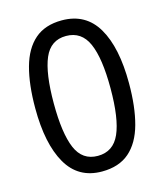

<svg xmlns="http://www.w3.org/2000/svg" viewBox="-110 -808 771 902"><g transform="rotate(-15 275.5 -357.5)"><path d="M275 10Q160 10 104 -87.5Q48 -185 48 -358Q48 -474 70.5 -556Q93 -638 143 -681.5Q193 -725 275 -725Q391 -725 447.5 -628.5Q504 -532 504 -358Q504 -243 481.5 -160.5Q459 -78 408.5 -34Q358 10 275 10ZM275 -66Q350 -66 382 -138Q414 -210 414 -358Q414 -504 382 -576.5Q350 -649 275 -649Q200 -649 169 -576.5Q138 -504 138 -358Q138 -212 169 -139Q200 -66 275 -66Z"/></g></svg>

Font: tamil25
Style: Book
Weight: 400
Designer: Jelle Bosma - Monotype Design Team
Foundry: Monotype Imaging Inc.
Version: Version 2.003